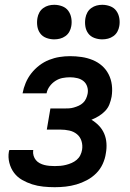

<svg xmlns="http://www.w3.org/2000/svg" viewBox="-20 -772 540 800"><path d="M208 8Q184 8 160 5.5Q136 3 114 -4Q92 -11 72 -22.5Q52 -34 38.5 -52Q25 -70 19 -93.5Q13 -117 17 -140Q18 -142 18 -143.5Q18 -145 19 -147H119Q119 -146 118.5 -145.5Q118 -145 118 -144Q117 -133 120 -123Q123 -113 129.5 -105Q136 -97 145.5 -92Q155 -87 165 -84.5Q175 -82 186 -81Q197 -80 208 -80Q220 -80 231.5 -81Q243 -82 255 -85Q267 -88 278.5 -93Q290 -98 299.5 -106Q309 -114 314.5 -125Q320 -136 322 -148Q325 -167 319.5 -184.5Q314 -202 300.5 -213Q287 -224 269 -228Q251 -232 232 -232H175L190 -320H247Q257 -320 267 -320.5Q277 -321 287.5 -324Q298 -327 308 -331.5Q318 -336 326 -343.5Q334 -351 338.5 -361Q343 -371 345 -381Q348 -396 343.5 -410.5Q339 -425 328 -434Q317 -443 302 -446.5Q287 -450 272 -450Q256 -450 240.5 -447Q225 -444 211 -435Q197 -426 187 -412.5Q177 -399 174 -383H74Q78 -405 87 -426.5Q96 -448 110.5 -466.5Q125 -485 144 -499.5Q163 -514 184.5 -522.5Q206 -531 228 -534.5Q250 -538 272 -538Q296 -538 320 -534.5Q344 -531 366 -522Q388 -513 405 -498Q422 -483 432.5 -462.5Q443 -442 446 -418Q449 -394 445 -369Q442 -353 436 -337.5Q430 -322 418 -309.5Q406 -297 391 -288Q376 -279 361 -273Q378 -263 392 -248.5Q406 -234 414 -215.5Q422 -197 423.5 -175.5Q425 -154 421 -133Q418 -111 408 -89Q398 -67 381 -50Q364 -33 342.5 -21.5Q321 -10 298.5 -3.5Q276 3 253.5 5.5Q231 8 208 8ZM406 -608Q389 -608 373 -614Q357 -620 347.5 -633Q338 -646 335.5 -663Q333 -680 336 -697Q338 -709 344 -720Q350 -731 360.5 -738.5Q371 -746 382.5 -749Q394 -752 406 -752Q423 -752 439 -746Q455 -740 464.5 -727Q474 -714 477 -697Q480 -680 477 -663Q475 -651 469 -640Q463 -629 452.5 -621.5Q442 -614 430 -611Q418 -608 406 -608ZM206 -608Q189 -608 173 -614Q157 -620 147.5 -633Q138 -646 135.5 -663Q133 -680 136 -697Q138 -709 144 -720Q150 -731 160.5 -738.5Q171 -746 182.5 -749Q194 -752 206 -752Q223 -752 239 -746Q255 -740 264.5 -727Q274 -714 277 -697Q280 -680 277 -663Q275 -651 269 -640Q263 -629 252.5 -621.5Q242 -614 230 -611Q218 -608 206 -608Z"/></svg>

Font: Iosevka Curly Semibold Oblique
Style: Regular
Weight: 600
Italic angle: -9°
Monospace: yes
Designer: Belleve Invis
Foundry: Belleve Invis
Version: Version 11.1.0; ttfautohint (v1.8.3)